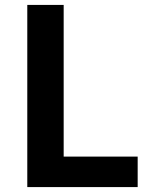

<svg xmlns="http://www.w3.org/2000/svg" viewBox="-20 -761 618 781"><path d="M91 0H540V-124H239V-741H91Z"/></svg>

Font: Noto Sans JP
Style: Bold
Weight: 700
Designer: Ryoko NISHIZUKA 西塚涼子 (kana, bopomofo & ideographs); Paul D. Hunt (Latin, Greek & Cyrillic); Sandoll Communications 산돌커뮤니
Foundry: Adobe
Version: Version 2.004;hotconv 1.0.118;makeotfexe 2.5.65603